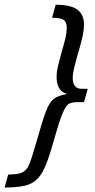

<svg xmlns="http://www.w3.org/2000/svg" viewBox="-94 -651 409 825"><path d="M266.9 -545.2Q266.9 -522.6 260.9 -495.2Q254.8 -467.7 241.9 -423.4Q230.6 -384.7 224.6 -359.7Q218.5 -334.7 218.5 -315.3Q218.5 -293.5 228.2 -281.5Q237.9 -269.4 255.6 -269.4H283.1L266.9 -212.1H238.7Q212.9 -212.1 200.4 -204Q187.9 -196 173.4 -160.5Q158.9 -125 134.7 -38.7Q110.5 49.2 88.3 88.3Q66.1 127.4 31 141.1Q-4 154.8 -74.2 154.8L-58.9 99.2Q-16.1 98.4 2 89.9Q20.2 81.5 31 56.5Q41.9 31.5 61.3 -37.1Q88.7 -133.9 103.2 -172.2Q117.7 -210.5 136.7 -225.8Q155.6 -241.1 194.4 -246.8Q178.2 -252.4 168.5 -261.7Q158.9 -271 154 -285.9Q149.2 -300.8 149.2 -322.6Q149.2 -341.9 154.4 -364.1Q159.7 -386.3 171 -428.2Q181.5 -462.9 187.1 -487.1Q192.7 -511.3 192.7 -530.6Q192.7 -547.6 187.5 -556.9Q182.3 -566.1 169 -570.2Q155.6 -574.2 129.8 -575L145.2 -630.6Q209.7 -630.6 238.3 -609.7Q266.9 -588.7 266.9 -545.2Z"/></svg>

Font: Playfair Micro SmCond SmLight
Style: Italic
Weight: 360
Width: 4
Italic angle: -15.6°
Designer: Claus Eggers Sørensen
Foundry: Claus Eggers Sørensen
Version: Version 2.203;Glyphs 3.3 (3326)